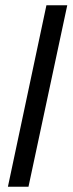

<svg xmlns="http://www.w3.org/2000/svg" viewBox="-20 -708 275 728"><path d="M10 0 156 -688H235L88 0Z"/></svg>

Font: Saira Condensed
Style: Italic
Weight: 400
Width: 3
Italic angle: -12°
Designer: Hector Gatti with collaboration of the Omnibus-Type team
Foundry: Omnibus-Type
Version: Version 1.100